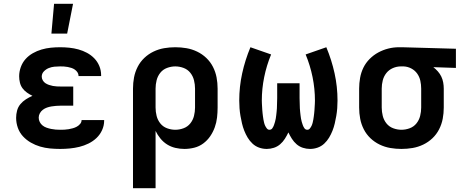

<svg xmlns="http://www.w3.org/2000/svg" viewBox="-20 -777 2440 1012"><path d="M297 8Q270 8 243.5 5.5Q217 3 191.5 -4.5Q166 -12 142.5 -25.5Q119 -39 101 -58.5Q83 -78 74 -103.5Q65 -129 65 -156Q65 -175 70 -194Q75 -213 87.5 -228Q100 -243 116.5 -253.5Q133 -264 151 -272Q136 -279 122 -289Q108 -299 98.5 -312Q89 -325 85 -341.5Q81 -358 81 -375Q81 -399 89.5 -423Q98 -447 114.5 -465.5Q131 -484 153 -496.5Q175 -509 199 -516Q223 -523 247.5 -525.5Q272 -528 297 -528Q321 -528 345.5 -525.5Q370 -523 393.5 -516.5Q417 -510 438.5 -498.5Q460 -487 477 -469.5Q494 -452 503.5 -429Q513 -406 513 -381V-376H394V-377Q394 -387 388.5 -395.5Q383 -404 374.5 -410Q366 -416 356.5 -419Q347 -422 337 -424Q327 -426 317 -426.5Q307 -427 297 -427Q282 -427 266.5 -425.5Q251 -424 236.5 -418Q222 -412 211 -400.5Q200 -389 200 -373Q200 -363 205.5 -353.5Q211 -344 219.5 -338.5Q228 -333 238 -329.5Q248 -326 258.5 -324Q269 -322 279.5 -321.5Q290 -321 300 -321H366V-220H300Q288 -220 275.5 -219Q263 -218 251 -216Q239 -214 227.5 -210Q216 -206 206 -198.5Q196 -191 190 -180Q184 -169 184 -157Q184 -145 189.5 -134Q195 -123 204.5 -115.5Q214 -108 225.5 -104Q237 -100 249 -97.5Q261 -95 273 -94Q285 -93 297 -93Q308 -93 319.5 -93.5Q331 -94 342 -96Q353 -98 364 -101Q375 -104 385 -109.5Q395 -115 402.5 -124Q410 -133 410 -144H529V-141Q529 -115 518 -91Q507 -67 488.5 -49.5Q470 -32 446.5 -20.5Q423 -9 398.5 -3Q374 3 348.5 5.5Q323 8 297 8ZM251 -600 265 -757H365L334 -600Z M681 215V-310Q681 -340 686.5 -369Q692 -398 705.5 -424.5Q719 -451 740.5 -471.5Q762 -492 789 -505Q816 -518 845 -523Q874 -528 904 -528Q934 -528 963 -523Q992 -518 1019 -505Q1046 -492 1067.5 -471.5Q1089 -451 1102.5 -424.5Q1116 -398 1121.5 -369Q1127 -340 1127 -310V-210Q1127 -184 1124 -157.5Q1121 -131 1112 -106Q1103 -81 1088 -59Q1073 -37 1051.5 -21Q1030 -5 1004 1.5Q978 8 952 8Q928 8 904.5 2.5Q881 -3 861 -15.5Q841 -28 825.5 -47Q810 -66 800 -87V215ZM904 -93Q926 -93 947.5 -101Q969 -109 983 -126.5Q997 -144 1002.5 -166Q1008 -188 1008 -210V-310Q1008 -332 1002.5 -354Q997 -376 983 -393.5Q969 -411 947.5 -419Q926 -427 904 -427Q882 -427 860.5 -419Q839 -411 825 -393.5Q811 -376 805.5 -354Q800 -332 800 -310V-210Q800 -188 805.5 -166Q811 -144 825 -126.5Q839 -109 860.5 -101Q882 -93 904 -93Z M1386 8Q1365 8 1345.5 1Q1326 -6 1311 -20Q1296 -34 1285.5 -51.5Q1275 -69 1267.5 -88Q1260 -107 1255.5 -126.5Q1251 -146 1247.5 -166Q1244 -186 1242.5 -206.5Q1241 -227 1241 -247Q1241 -320 1256.5 -390.5Q1272 -461 1300 -528L1409 -490Q1385 -432 1372.5 -370.5Q1360 -309 1360 -247Q1360 -239 1360.5 -230.5Q1361 -222 1361.5 -213.5Q1362 -205 1362.5 -196.5Q1363 -188 1364 -180Q1365 -172 1366 -163.5Q1367 -155 1368.5 -147Q1370 -139 1372 -130.5Q1374 -122 1377.5 -114.5Q1381 -107 1386.5 -100Q1392 -93 1400 -93Q1410 -93 1415.5 -101Q1421 -109 1424 -117.5Q1427 -126 1429.5 -134.5Q1432 -143 1433.5 -152Q1435 -161 1436 -170Q1437 -179 1438 -188Q1439 -197 1439.5 -206Q1440 -215 1440 -224Q1440 -233 1440.5 -242Q1441 -251 1441 -260V-338H1559V-260Q1559 -251 1559.5 -242Q1560 -233 1560 -224Q1560 -215 1560.5 -206Q1561 -197 1562 -188Q1563 -179 1564 -170Q1565 -161 1566.5 -152Q1568 -143 1570.5 -134.5Q1573 -126 1576 -117.5Q1579 -109 1584.5 -101Q1590 -93 1600 -93Q1608 -93 1613.5 -100Q1619 -107 1622.5 -114.5Q1626 -122 1628 -130.5Q1630 -139 1631.5 -147Q1633 -155 1634 -163.5Q1635 -172 1636 -180Q1637 -188 1637.5 -196.5Q1638 -205 1638.5 -213.5Q1639 -222 1639.5 -230.5Q1640 -239 1640 -247Q1640 -309 1627.5 -370.5Q1615 -432 1591 -490L1700 -528Q1728 -461 1743.5 -390.5Q1759 -320 1759 -247Q1759 -227 1757.5 -206.5Q1756 -186 1752.5 -166Q1749 -146 1744.5 -126.5Q1740 -107 1732.5 -88Q1725 -69 1714.5 -51.5Q1704 -34 1689 -20Q1674 -6 1654.5 1Q1635 8 1614 8Q1595 8 1576.5 2Q1558 -4 1543.5 -16.5Q1529 -29 1518.5 -45.5Q1508 -62 1500 -79Q1492 -62 1481.5 -45.5Q1471 -29 1456.5 -16.5Q1442 -4 1423.5 2Q1405 8 1386 8Z M2096 8Q2066 8 2037 3Q2008 -2 1981 -15Q1954 -28 1932.5 -48.5Q1911 -69 1897.5 -95.5Q1884 -122 1878.5 -151Q1873 -180 1873 -210V-310Q1873 -338 1878 -366.5Q1883 -395 1895.5 -420.5Q1908 -446 1928.5 -466.5Q1949 -487 1974 -500.5Q1999 -514 2026.5 -521Q2054 -528 2083 -528H2100L2383 -520V-419L2264 -423Q2277 -413 2288 -400.5Q2299 -388 2306 -373.5Q2313 -359 2316 -342.5Q2319 -326 2319 -310V-210Q2319 -180 2313.5 -151Q2308 -122 2294.5 -95.5Q2281 -69 2259.5 -48.5Q2238 -28 2211 -15Q2184 -2 2155 3Q2126 8 2096 8ZM2096 -93Q2118 -93 2139.5 -101Q2161 -109 2175 -126.5Q2189 -144 2194.5 -166Q2200 -188 2200 -210V-310Q2200 -331 2195.5 -351.5Q2191 -372 2179 -389Q2167 -406 2148 -416Q2129 -426 2108 -427H2093Q2071 -427 2050.5 -418Q2030 -409 2016.5 -392Q2003 -375 1997.5 -353.5Q1992 -332 1992 -310V-210Q1992 -188 1997.5 -166Q2003 -144 2017 -126.5Q2031 -109 2052.5 -101Q2074 -93 2096 -93Z"/></svg>

Font: R Plex Mono
Style: Bold
Weight: 700
Monospace: yes
Designer: Belleve Invis
Foundry: Belleve Invis
Version: Version 31.8.0